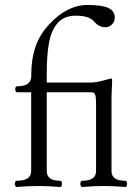

<svg xmlns="http://www.w3.org/2000/svg" viewBox="-20 -746 553 770"><path d="M39.6 -8.8Q39.6 -13.7 41.5 -17.3Q43.5 -21 46.4 -21Q105 -21 105 -59.6V-376H47.9Q44.9 -376 43 -379.6Q41 -383.3 41 -388.2Q41 -393.1 43 -396.5Q44.9 -399.9 47.9 -399.9Q77.6 -399.9 91.6 -410.2Q105.5 -420.4 105.5 -442.4V-449.7Q105.5 -509.8 122.6 -558.8Q139.6 -607.9 176.3 -647.5Q248.5 -726.1 332 -726.1Q389.6 -726.1 415 -713.9Q440.4 -701.7 440.4 -675.8Q440.4 -658.7 428.7 -647.7Q417 -636.7 402.8 -636.7Q377 -636.7 356.9 -660.2Q337.4 -683.1 283.7 -683.1Q236.8 -683.1 211.2 -653.6Q185.5 -624 176.5 -574.5Q167.5 -524.9 167.5 -452.6V-415H345.7Q365.7 -415 397 -423.8Q423.3 -431.2 427.7 -431.2Q429.7 -431.2 429.7 -418.5Q427.2 -369.6 427.2 -349.1V-59.6Q427.2 -21 482.9 -21Q486.3 -21 488 -17.3Q489.7 -13.7 489.7 -8.8Q489.7 -3.4 488 0.2Q486.3 3.9 482.9 3.9Q437 0 396 0Q355 0 309.1 3.9Q306.2 3.9 304.2 0Q302.2 -3.9 302.2 -8.8Q302.2 -13.7 304.2 -17.3Q306.2 -21 309.1 -21Q365.2 -21 365.2 -59.6V-327.1Q365.2 -347.2 363.8 -357.4Q362.3 -367.7 358.4 -371.8Q354.5 -376 347.2 -376H167.5V-59.6Q167.5 -21 221.7 -21Q225.1 -21 226.8 -17.3Q228.5 -13.7 228.5 -8.8Q228.5 -3.4 226.8 0.2Q225.1 3.9 221.7 3.9Q174.8 0 134.3 0Q93.3 0 46.4 3.9Q43.5 3.9 41.5 0Q39.6 -3.9 39.6 -8.8Z"/></svg>

Font: JuniusX Light
Style: Regular
Weight: 300
Designer: Peter S. Baker
Foundry: Briery Creek Software
Version: Version 1.008